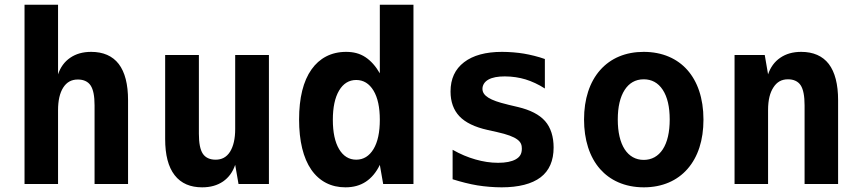

<svg xmlns="http://www.w3.org/2000/svg" viewBox="-20 -780 3652 814"><path d="M84 0H226.1V-313C226.1 -353.5 233.4 -385.7 248 -408.7C262.7 -431.6 282.7 -442.9 310.1 -442.9C334 -442.9 353 -434.6 364.3 -417.5C375.5 -400.4 380.9 -372.6 380.9 -333V0H522.9V-355C522.9 -422.9 509.8 -474.1 483.4 -508.8C457 -543 417.5 -560.1 366.7 -560.1C331.1 -560.1 302.2 -551.8 277.8 -535.2C253.4 -518.6 236.3 -495.1 226.1 -464.8V-759.8H84Z M836.9 14.2C872.6 14.2 901.4 5.9 925.8 -10.7C949.7 -27.3 966.8 -50.8 977.1 -81.1L991.2 0H1120.1V-546.9H977.1V-232.9C977.1 -191.9 969.7 -160.2 955.6 -137.2C939.9 -112.3 918.9 -103 894 -103C870.1 -103 851.1 -111.3 839.8 -128.4C828.6 -145.5 823.2 -173.3 823.2 -212.9V-546.9H680.2V-190.9C680.2 -123 693.4 -72.3 720.2 -37.6C748 -1.5 788.1 14.2 836.9 14.2Z M1444.3 14.2C1478.5 14.2 1506.8 6.3 1531.2 -9.8C1554.7 -25.4 1575.2 -49.3 1590.3 -81.1L1604.5 0H1732.9V-759.8H1590.3V-469.2C1572.8 -499.5 1552.2 -522.5 1529.3 -537.6C1504.9 -553.7 1478 -560.1 1447.3 -560.1C1383.3 -560.1 1334 -532.7 1300.8 -485.8C1265.6 -436.5 1248 -364.7 1248 -273.4C1248 -182.1 1265.6 -109.9 1299.8 -60.5C1334.5 -10.7 1384.3 14.2 1444.3 14.2ZM1490.2 -103C1459.5 -103 1435.1 -118.2 1417.5 -147.9C1399.9 -177.7 1391.1 -219.2 1391.1 -272C1391.1 -324.7 1399.9 -366.2 1417.5 -396C1435.1 -425.8 1459.5 -440.9 1490.2 -440.9C1521 -440.9 1545.4 -425.8 1563.5 -396C1581.5 -366.2 1590.3 -324.7 1590.3 -272C1590.3 -219.2 1581.5 -177.7 1563.5 -147.9C1545.4 -118.2 1521 -103 1490.2 -103Z M2106.9 14.2C2178.2 14.2 2234.9 0 2272 -28.3C2308.6 -56.2 2327.1 -98.6 2327.1 -154.8C2327.1 -199.7 2315.4 -238.8 2291 -266.6C2266.6 -294.4 2227.5 -314 2176.3 -326.2L2135.3 -335.9L2129.9 -337.4C2057.6 -354.5 2025.4 -374 2025.4 -403.3C2025.4 -418.5 2033.7 -433.1 2050.3 -442.4C2067.4 -452.1 2091.3 -456.1 2120.1 -456.1C2151.9 -456.1 2182.1 -451.2 2208 -443.4C2233.9 -435.5 2263.7 -421.9 2290 -404.8V-529.8C2263.2 -539.6 2227.1 -548.3 2200.7 -552.7C2174.3 -557.1 2139.6 -560.1 2108.4 -560.1C2039.1 -560.1 1985.4 -545.4 1947.3 -516.1C1909.2 -486.8 1890.1 -445.8 1890.1 -392.1C1890.1 -348.6 1902.8 -313.5 1927.7 -287.1C1952.6 -260.7 1992.7 -241.2 2047.4 -229L2086.9 -220.2C2130.9 -210.4 2157.7 -200.2 2173.3 -188.5C2189 -176.8 2192.4 -164.6 2192.4 -149.9C2192.4 -127 2183.6 -114.3 2166.5 -104.5C2148.9 -94.7 2124 -89.8 2091.8 -89.8C2059.1 -89.8 2028.3 -94.7 1995.6 -104C1962.9 -113.3 1931.6 -126.5 1898.9 -145V-20C1934.6 -8.8 1971.2 0.5 2003.9 5.9C2036.6 11.2 2074.2 14.2 2106.9 14.2Z M2709.5 14.2C2788.6 14.2 2851.6 -14.6 2894.5 -63.5C2939.5 -114.7 2962.4 -186 2962.4 -272.9C2962.4 -364.7 2936.5 -435.5 2894 -483.4C2851.6 -531.2 2788.6 -560.1 2709 -560.1C2632.8 -560.1 2569.3 -533.7 2524.4 -482.9C2479.5 -432.1 2456.1 -359.9 2456.1 -273.4C2456.1 -188 2479 -114.3 2524.4 -63C2564.9 -17.1 2627 14.2 2709.5 14.2ZM2709 -102.1C2675.3 -102.1 2647.5 -117.7 2628.4 -147C2608.9 -177.2 2599.1 -220.2 2599.1 -273.4C2599.1 -326.7 2608.9 -368.7 2628.4 -398.9C2646.5 -426.8 2672.9 -443.8 2709 -443.8C2742.2 -443.8 2770 -429.7 2790 -398.9C2809.6 -368.7 2819.3 -326.7 2819.3 -273.4C2819.3 -220.2 2809.6 -177.2 2790 -147C2770.5 -117.2 2742.7 -102.1 2709 -102.1Z M3094.2 0H3236.3V-313C3236.3 -357.4 3244.6 -387.2 3258.8 -409.2C3273.4 -432.1 3293 -443.8 3320.8 -443.8C3344.2 -443.8 3363.3 -435.5 3374.5 -418.5C3385.7 -401.4 3391.1 -372.6 3391.1 -333V0H3533.2V-355C3533.2 -422.9 3520 -474.1 3493.7 -508.8C3467.3 -543 3427.7 -560.1 3377 -560.1C3341.3 -560.1 3312.5 -551.8 3288.1 -535.2C3263.7 -518.6 3246.6 -495.1 3236.3 -464.8L3222.2 -546.9H3094.2Z"/></svg>

Font: Hack
Style: Bold
Weight: 700
Monospace: yes
Designer: Christopher Simpkins
Foundry: Christopher Simpkins
Version: Version 2.010